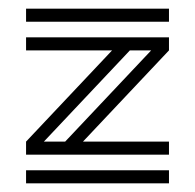

<svg xmlns="http://www.w3.org/2000/svg" viewBox="-20 -422 449 442"><path d="M40 -372V-402H369V-372ZM40 -66V-96L238 -306H279L81 -96H130L328 -306H40V-336H369V-306L171 -96H369V-66ZM40 0V-30H369V0Z"/></svg>

Font: Zen Tokyo Zoo
Style: Regular
Weight: 400
Designer: Yoshimichi Ohira
Foundry: A-1 Corp ZenFonts
Version: Version 1.002; ttfautohint (v1.8.3)